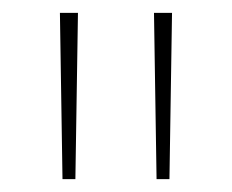

<svg xmlns="http://www.w3.org/2000/svg" viewBox="-20 -734 360 298"><path d="M101 -714 97 -456H77L73 -714ZM247 -714 243 -456H223L219 -714Z"/></svg>

Font: Noto Sans Thaana Thin
Style: Regular
Weight: 100
Designer: David Williams
Foundry: Google Inc.
Version: Version 3.001; ttfautohint (v1.8.4.7-5d5b)